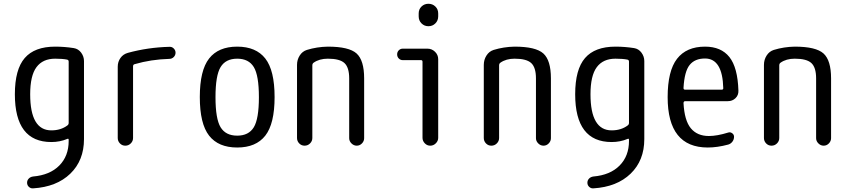

<svg xmlns="http://www.w3.org/2000/svg" viewBox="-20 -780 4540 1028"><path d="M275.4 -465.8Q209 -465.8 175.3 -420.4Q141.6 -375 141.6 -275.4Q141.6 -82 254.9 -82Q305.7 -82 340.8 -108.4Q347.7 -113.3 347.7 -122.1V-450.2Q347.7 -459 338.9 -460.9Q313.5 -465.8 275.4 -465.8ZM254.9 -19.5Q59.6 -19.5 59.6 -275.4Q59.6 -408.2 112.3 -469.2Q165 -530.3 275.4 -530.3Q325.2 -530.3 375 -522.5Q399.4 -518.6 414.6 -498Q429.7 -477.5 429.7 -453.1V-35.2Q429.7 79.1 356.4 149.9Q283.2 220.7 157.2 228.5Q144.5 229.5 134.8 220.7Q125 211.9 125 198.2Q125 185.5 133.8 176.3Q142.6 167 157.2 165Q247.1 157.2 297.4 106.4Q347.7 55.7 347.7 -25.4V-31.2Q347.7 -40 339.8 -36.1Q300.8 -19.5 254.9 -19.5Z M610.4 -41V-422.9Q610.4 -449.2 625 -469.7Q639.6 -490.2 665 -497.1Q772.5 -526.4 886.7 -529.3Q900.4 -530.3 910.2 -520.5Q919.9 -510.7 919.9 -498Q919.9 -484.4 910.2 -474.6Q900.4 -464.8 886.7 -464.8Q788.1 -461.9 701.2 -436.5Q692.4 -434.6 692.4 -424.8V-41Q692.4 -24.4 680.2 -12.2Q668 0 650.9 0Q633.8 0 622.1 -12.2Q610.4 -24.4 610.4 -41Z M1338.9 -420.9Q1311.5 -465.8 1250 -465.8Q1188.5 -465.8 1161.1 -420.9Q1133.8 -376 1133.8 -259.8Q1133.8 -143.6 1161.1 -98.6Q1188.5 -53.7 1250 -53.7Q1311.5 -53.7 1338.9 -98.6Q1366.2 -143.6 1366.2 -259.8Q1366.2 -376 1338.9 -420.9ZM1400.4 -53.7Q1350.6 9.8 1250 9.8Q1149.4 9.8 1099.6 -53.7Q1049.8 -117.2 1049.8 -260.3Q1049.8 -403.3 1099.6 -466.8Q1149.4 -530.3 1250 -530.3Q1350.6 -530.3 1400.4 -466.8Q1450.2 -403.3 1450.2 -260.3Q1450.2 -117.2 1400.4 -53.7Z M1570.3 -41V-432.6Q1570.3 -460 1584.5 -482.4Q1598.6 -504.9 1623 -512.7Q1676.8 -529.3 1735.4 -530.3Q1848.6 -530.3 1889.2 -493.7Q1929.7 -457 1929.7 -360.4V-40Q1929.7 -24.4 1918 -12.2Q1906.2 0 1890.1 0Q1874 0 1861.8 -12.2Q1849.6 -24.4 1849.6 -40V-360.4Q1849.6 -418.9 1824.2 -442.4Q1798.8 -465.8 1735.4 -465.8Q1689.5 -465.8 1659.2 -444.3Q1652.3 -439.5 1652.3 -429.7V-41Q1652.3 -24.4 1640.1 -12.2Q1627.9 0 1610.8 0Q1593.8 0 1582 -12.2Q1570.3 -24.4 1570.3 -41Z M2136.7 -458Q2124 -458 2115.2 -466.8Q2106.4 -475.6 2106.4 -488.8Q2106.4 -502 2115.2 -510.7Q2124 -519.5 2136.7 -519.5H2268.6Q2292 -519.5 2309.1 -502.9Q2326.2 -486.3 2326.2 -462.9V-42Q2326.2 -25.4 2313.5 -12.7Q2300.8 0 2283.7 0Q2266.6 0 2254.4 -12.7Q2242.2 -25.4 2242.2 -42V-449.2Q2242.2 -458 2234.4 -458ZM2221.7 -708Q2221.7 -730.5 2236.8 -745.1Q2252 -759.8 2273.9 -759.8Q2295.9 -759.8 2311 -745.1Q2326.2 -730.5 2326.2 -708V-692.4Q2326.2 -669.9 2311 -654.8Q2295.9 -639.6 2273.9 -639.6Q2252 -639.6 2236.8 -654.8Q2221.7 -669.9 2221.7 -692.4Z M2570.3 -41V-432.6Q2570.3 -460 2584.5 -482.4Q2598.6 -504.9 2623 -512.7Q2676.8 -529.3 2735.4 -530.3Q2848.6 -530.3 2889.2 -493.7Q2929.7 -457 2929.7 -360.4V-40Q2929.7 -24.4 2918 -12.2Q2906.2 0 2890.1 0Q2874 0 2861.8 -12.2Q2849.6 -24.4 2849.6 -40V-360.4Q2849.6 -418.9 2824.2 -442.4Q2798.8 -465.8 2735.4 -465.8Q2689.5 -465.8 2659.2 -444.3Q2652.3 -439.5 2652.3 -429.7V-41Q2652.3 -24.4 2640.1 -12.2Q2627.9 0 2610.8 0Q2593.8 0 2582 -12.2Q2570.3 -24.4 2570.3 -41Z M3275.4 -465.8Q3209 -465.8 3175.3 -420.4Q3141.6 -375 3141.6 -275.4Q3141.6 -82 3254.9 -82Q3305.7 -82 3340.8 -108.4Q3347.7 -113.3 3347.7 -122.1V-450.2Q3347.7 -459 3338.9 -460.9Q3313.5 -465.8 3275.4 -465.8ZM3254.9 -19.5Q3059.6 -19.5 3059.6 -275.4Q3059.6 -408.2 3112.3 -469.2Q3165 -530.3 3275.4 -530.3Q3325.2 -530.3 3375 -522.5Q3399.4 -518.6 3414.6 -498Q3429.7 -477.5 3429.7 -453.1V-35.2Q3429.7 79.1 3356.4 149.9Q3283.2 220.7 3157.2 228.5Q3144.5 229.5 3134.8 220.7Q3125 211.9 3125 198.2Q3125 185.5 3133.8 176.3Q3142.6 167 3157.2 165Q3247.1 157.2 3297.4 106.4Q3347.7 55.7 3347.7 -25.4V-31.2Q3347.7 -40 3339.8 -36.1Q3300.8 -19.5 3254.9 -19.5Z M3754.9 -466.8Q3700.2 -466.8 3672.4 -432.1Q3644.5 -397.5 3639.6 -308.6Q3639.6 -299.8 3648.4 -299.8H3843.8Q3852.5 -299.8 3852.5 -307.6Q3848.6 -466.8 3754.9 -466.8ZM3769.5 9.8Q3554.7 9.8 3554.7 -259.8Q3554.7 -400.4 3605 -465.3Q3655.3 -530.3 3754.9 -530.3Q3840.8 -530.3 3885.3 -474.6Q3929.7 -418.9 3933.6 -294.9Q3934.6 -270.5 3918 -254.4Q3901.4 -238.3 3877 -238.3H3648.4Q3640.6 -238.3 3639.6 -228.5Q3644.5 -134.8 3678.7 -93.3Q3712.9 -51.8 3775.4 -51.8Q3819.3 -51.8 3878.9 -70.3Q3889.6 -74.2 3899.9 -66.9Q3910.2 -59.6 3910.2 -47.9Q3910.2 -33.2 3901.4 -21.5Q3892.6 -9.8 3878.9 -5.9Q3820.3 9.8 3769.5 9.8Z M4070.3 -41V-432.6Q4070.3 -460 4084.5 -482.4Q4098.6 -504.9 4123 -512.7Q4176.8 -529.3 4235.4 -530.3Q4348.6 -530.3 4389.2 -493.7Q4429.7 -457 4429.7 -360.4V-40Q4429.7 -24.4 4418 -12.2Q4406.2 0 4390.1 0Q4374 0 4361.8 -12.2Q4349.6 -24.4 4349.6 -40V-360.4Q4349.6 -418.9 4324.2 -442.4Q4298.8 -465.8 4235.4 -465.8Q4189.5 -465.8 4159.2 -444.3Q4152.3 -439.5 4152.3 -429.7V-41Q4152.3 -24.4 4140.1 -12.2Q4127.9 0 4110.8 0Q4093.8 0 4082 -12.2Q4070.3 -24.4 4070.3 -41Z"/></svg>

Font: Rounded Mgen+ 1mn regular
Style: Regular
Weight: 400
Designer: [Source Han Sans]
Ryoko NISHIZUKA  (kana & ideographs); Paul D. Hunt (Latin, Greek & Cyrillic); Wenlong ZHANG  (bopomofo
Version: Version 1.059.20150602